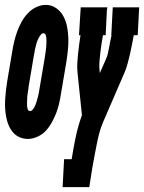

<svg xmlns="http://www.w3.org/2000/svg" viewBox="-44 -560 588 785"><path d="M70 8Q52 8 36 1Q20 -6 9 -19Q-2 -32 -8.5 -47.5Q-15 -63 -18.5 -80.5Q-22 -98 -23 -116Q-24 -134 -23 -152Q-22 -170 -20 -188Q-18 -206 -15 -225L7 -355Q10 -374 15 -394Q20 -414 27 -433Q34 -452 44.5 -471Q55 -490 69.5 -505.5Q84 -521 103.5 -530.5Q123 -540 143 -540Q167 -540 186 -526.5Q205 -513 215.5 -493Q226 -473 230.5 -449.5Q235 -426 235.5 -402Q236 -378 233.5 -354Q231 -330 227 -305L205 -175Q202 -156 197.5 -136Q193 -116 185.5 -97Q178 -78 167.5 -59Q157 -40 143 -25Q129 -10 109 -1Q89 8 70 8ZM79 -106Q85 -106 89.5 -111.5Q94 -117 97 -122.5Q100 -128 102 -134Q104 -140 106 -146Q108 -152 109.5 -158Q111 -164 112.5 -170Q114 -176 115 -182Q116 -188 117 -194L139 -324Q140 -331 141 -337.5Q142 -344 143 -351Q144 -358 144.5 -364.5Q145 -371 145.5 -377.5Q146 -384 146 -391Q146 -398 145.5 -404.5Q145 -411 142.5 -417.5Q140 -424 133 -424Q128 -424 124.5 -420Q121 -416 118 -411.5Q115 -407 113 -402.5Q111 -398 109 -393.5Q107 -389 105.5 -384Q104 -379 103 -374Q102 -369 100.5 -364.5Q99 -360 98.5 -355Q98 -350 97 -345.5Q96 -341 95 -336L73 -206Q73 -201 72 -195.5Q71 -190 70 -184.5Q69 -179 68.5 -173.5Q68 -168 67.5 -163Q67 -158 67 -152.5Q67 -147 66.5 -141.5Q66 -136 66.5 -131Q67 -126 67.5 -121Q68 -116 70.5 -111Q73 -106 79 -106ZM212 205 218 91H249Q256 46 265.5 0.5Q275 -45 291 -89L273 -263Q271 -282 272 -301Q273 -320 275 -339Q277 -358 279.5 -377Q282 -396 285 -415V-416Q285 -416 285.5 -416Q286 -416 286 -416H279L286 -530H395L393 -518L388 -416H377Q374 -400 371.5 -383.5Q369 -367 367 -351Q365 -335 363.5 -318.5Q362 -302 362 -287L364 -261L390 -320Q395 -331 397.5 -343.5Q400 -356 402.5 -368Q405 -380 407 -392Q409 -404 412 -416H411L417 -530H525L519 -416H503Q499 -397 495.5 -377.5Q492 -358 487.5 -339Q483 -320 478 -301Q473 -282 465 -263L378 -62Q368 -39 362 -16Q356 7 351.5 30Q347 53 342.5 76.5Q338 100 334 123L321 205Z"/></svg>

Font: Iosevka Curly Slab HvObl
Style: Regular
Weight: 900
Italic angle: -9°
Monospace: yes
Designer: Belleve Invis
Foundry: Belleve Invis
Version: Version 11.1.0; ttfautohint (v1.8.3)